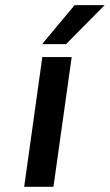

<svg xmlns="http://www.w3.org/2000/svg" viewBox="-20 -720 423 740"><path d="M186 0H73.2L143.1 -500H256.3ZM142.1 -549.8 267.6 -700.2H383.3L234.4 -549.8Z"/></svg>

Font: Fivo Sans Med
Style: Regular
Weight: 450
Designer: Alexander Slobzheninov
Foundry: Alexander Slobzheninov
Version: 1.0